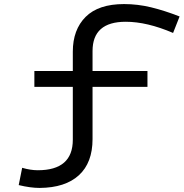

<svg xmlns="http://www.w3.org/2000/svg" viewBox="-20 -753 903 944"><path d="M435 -502V-404H705V-326H435V-69Q435 47 368 108.5Q301 170 175 171Q130 171 72 157L89 72Q130 84 166 84Q338 84 338 -66V-326H149V-404H338V-499Q338 -607 401 -670Q464 -733 590 -733Q657 -733 723 -717Q789 -701 863 -672L831 -591Q703 -646 598 -646Q435 -646 435 -502Z"/></svg>

Font: BioRhyme Expanded
Style: Regular
Weight: 400
Width: 7
Designer: Aoife Mooney
Foundry: Aoife Mooney Type
Version: Version 1.000